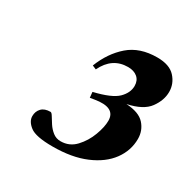

<svg xmlns="http://www.w3.org/2000/svg" viewBox="-102 -821 589 595"><g transform="rotate(30 192.5 -523.0)"><path d="M181 -510.5 179 -530.5Q240.5 -545 261.8 -566Q283 -587 283 -611.5Q283 -631 270.2 -641.8Q257.5 -652.5 236.5 -652.5Q180 -652.5 153 -596L139 -602Q160.5 -656.5 199.2 -690Q238 -723.5 300 -723.5Q344 -723.5 364.5 -701Q385 -678.5 385 -649Q385 -619 364.2 -590.5Q343.5 -562 289 -550.5Q335 -548 354.5 -526.2Q374 -504.5 374 -474.5Q374 -433 348.5 -398.2Q323 -363.5 274.2 -342.8Q225.5 -322 156 -322Q96 -322 75.5 -337.8Q55 -353.5 55 -372.5Q55 -389.5 65.8 -400.8Q76.5 -412 97.5 -412Q101.5 -412 107.2 -402.5Q113 -393 121.2 -380.2Q129.5 -367.5 141.5 -358Q153.5 -348.5 169.5 -348.5Q201 -348.5 222.5 -371.5Q244 -394.5 255.2 -424.8Q266.5 -455 266.5 -477.5Q266.5 -525 196 -513Z"/></g></svg>

Font: Newsreader 72pt
Style: Bold Italic
Weight: 700
Italic angle: -17°
Designer: Hugues Gentile
Foundry: Production Type
Version: Version 1.003; ttfautohint (v1.8.3)